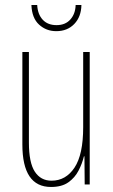

<svg xmlns="http://www.w3.org/2000/svg" viewBox="-20 -800 448 764"><path d="M337 -593V-66H317L316 -178H314Q307 -149 292.5 -121Q278 -93 252 -74.5Q226 -56 183 -56Q69 -56 69 -225V-593H95V-233Q95 -153 118.5 -117Q142 -81 185 -81Q242 -81 276.5 -133Q311 -185 311 -294V-593ZM304 -780Q303 -733 275.5 -704.5Q248 -676 204 -676Q164 -676 135.5 -702Q107 -728 105 -780H128Q130 -743 150 -721.5Q170 -700 205 -700Q240 -700 260 -722.5Q280 -745 281 -780Z"/></svg>

Font: Noto Sans Malayalam UI ExtraCondensed Thin
Style: Regular
Weight: 100
Width: 2
Designer: Jelle Bosma - Monotype Design Team
Foundry: Monotype Imaging Inc.
Version: Version 2.104; ttfautohint (v1.8.4.7-5d5b)